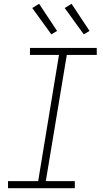

<svg xmlns="http://www.w3.org/2000/svg" viewBox="-20 -986 540 1006"><path d="M22 0V-37H180L289 -698H137V-735H487V-698H330L220 -37H372V0ZM419 -806 319 -944 355 -966 449 -824ZM249 -806 149 -944 185 -966 279 -824Z"/></svg>

Font: Iosevka Curly XLtObl
Style: Regular
Weight: 200
Italic angle: -9°
Monospace: yes
Designer: Belleve Invis
Foundry: Belleve Invis
Version: Version 11.1.0; ttfautohint (v1.8.3)